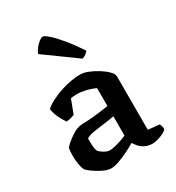

<svg xmlns="http://www.w3.org/2000/svg" viewBox="-184 -881 916 998"><g transform="rotate(-30 274.5 -382.0)"><path d="M192 4Q171 4 144 -9Q117 -22 94.5 -38Q72 -54 64 -65Q58 -77 53.5 -101Q49 -125 49 -153Q49 -166 50 -177Q51 -188 52 -197Q56 -204 67.5 -214.5Q79 -225 94.5 -236.5Q110 -248 125 -256.5Q140 -265 150 -267Q158 -270 177 -271Q196 -272 219 -273Q234 -274 249 -275.5Q264 -277 279 -279Q294 -281 308 -283Q322 -285 335 -287V-394Q311 -406 281 -413Q251 -420 227 -420Q218 -420 207.5 -419Q197 -418 191 -417L160 -335Q155 -333 143.5 -329Q132 -325 111 -323Q102 -335 87.5 -362.5Q73 -390 68 -423Q89 -441 118 -455.5Q147 -470 178.5 -480Q210 -490 240 -495Q270 -500 294 -500Q314 -500 341.5 -489Q369 -478 395 -461.5Q421 -445 438 -427.5Q455 -410 455 -396V-75L523 -68Q525 -64 528 -55.5Q531 -47 531 -36Q524 -26 507.5 -18Q491 -10 473 -5Q455 0 442 0Q419 0 400 -8.5Q381 -17 368.5 -30.5Q356 -44 348 -58Q326 -45 296.5 -30.5Q267 -16 239 -6Q211 4 192 4ZM233 -81Q244 -81 263 -85.5Q282 -90 302.5 -97Q323 -104 335 -110V-225Q316 -222 294.5 -218.5Q273 -215 253 -213Q228 -210 202.5 -205.5Q177 -201 163 -191Q163 -175 164 -152Q165 -129 172 -112Q181 -102 199 -91.5Q217 -81 233 -81ZM346 -565 158 -701Q164 -717 176 -732Q188 -747 201.5 -757.5Q215 -768 223 -768Q233 -768 258 -746Q283 -724 316 -684Q349 -644 384 -591Q380 -585 369.5 -576.5Q359 -568 346 -565Z"/></g></svg>

Font: Texturina 12pt SemiBold
Style: Regular
Weight: 600
Designer: Guillermo Torres Carreño
Foundry: Omnibus-Type
Version: Version 1.002